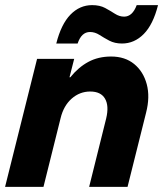

<svg xmlns="http://www.w3.org/2000/svg" viewBox="-24 -730 638 750"><path d="M-4.2 0 120.8 -500H265.8L247.5 -428.3H250.8Q282.5 -467.5 321.2 -488.3Q360 -509.2 410 -509.2Q464.2 -509.2 500 -480Q535.8 -450.8 549.2 -401.2Q562.5 -351.7 546.7 -290L474.2 0H324.2L390.8 -267.5Q402.5 -316.7 386.2 -344.6Q370 -372.5 328.3 -372.5Q287.5 -372.5 255.8 -344.6Q224.2 -316.7 212.5 -267.5L145.8 0ZM195.8 -560Q215 -635.8 251.2 -672.9Q287.5 -710 335.8 -710Q365.8 -710 386.7 -698.8Q407.5 -687.5 425 -676.2Q442.5 -665 460.8 -665Q493.3 -665 510 -710H593.3Q574.2 -634.2 537.5 -597.1Q500.8 -560 452.5 -560Q424.2 -560 402.9 -571.2Q381.7 -582.5 364.2 -593.8Q346.7 -605 327.5 -605Q294.2 -605 279.2 -560Z"/></svg>

Font: Funnel Sans ExtraBold
Style: Italic
Weight: 800
Italic angle: -14.036°
Version: Version 1.000; Beta; Release 5; Build 24; ttfautohint (v1.8.